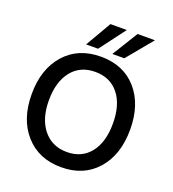

<svg xmlns="http://www.w3.org/2000/svg" viewBox="-157 -1007 1025 1135"><g transform="rotate(20 355.5 -439.5)"><path d="M323 -725H248L342 -887H445ZM488 -725H413L513 -887H622ZM207.5 -523.5Q154 -456 154 -340Q154 -224 209 -156Q264 -88 357.5 -88Q451 -88 504 -155Q557 -222 557 -339.5Q557 -457 503.5 -524Q450 -591 355.5 -591Q261 -591 207.5 -523.5ZM582 -592.5Q665 -498 665 -340Q665 -182 581.5 -87Q498 8 356.5 8Q215 8 130.5 -87Q46 -182 46 -339.5Q46 -497 130 -592Q214 -687 356.5 -687Q499 -687 582 -592.5Z"/></g></svg>

Font: Hind Colombo Medium
Style: Regular
Weight: 500
Designer: Jyotish Sonowal, Aditi Pimprikar
Foundry: Indian Type Foundry
Version: Version 1.000;PS 1.0;hotconv 1.0.86;makeotf.lib2.5.63406; tt